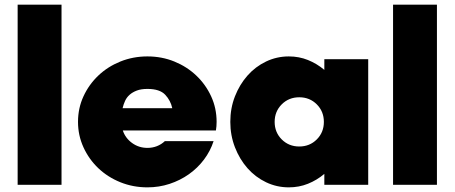

<svg xmlns="http://www.w3.org/2000/svg" viewBox="-20 -796 1958 827"><path d="M56 -776H245V0H56Z M615 -159Q637 -159 656 -166.5Q675 -174 690 -188H900Q886 -145 858.5 -108.5Q831 -72 793.5 -45.5Q756 -19 710.5 -4Q665 11 615 11Q553 11 498.5 -11Q444 -33 403.5 -71.5Q363 -110 339.5 -161.5Q316 -213 316 -271Q316 -330 339.5 -381Q363 -432 403.5 -470.5Q444 -509 498.5 -531Q553 -553 615 -553Q677 -553 731 -531Q785 -509 825.5 -470.5Q866 -432 889.5 -381Q913 -330 913 -271Q913 -252 910 -234H509Q520 -201 549 -180Q578 -159 615 -159ZM615 -413Q588 -413 569.5 -406Q551 -399 538.5 -388Q526 -377 519 -362Q512 -347 508 -330H722Q715 -363 691.5 -388Q668 -413 615 -413Z M1224 -553Q1268 -553 1306.5 -537.5Q1345 -522 1377 -495V-541H1566V0H1377V-47Q1345 -20 1306.5 -4.5Q1268 11 1224 11Q1172 11 1126 -11Q1080 -33 1046 -71.5Q1012 -110 992 -161.5Q972 -213 972 -271Q972 -330 992 -381Q1012 -432 1046 -470.5Q1080 -509 1126 -531Q1172 -553 1224 -553ZM1269 -377Q1224 -377 1193.5 -346.5Q1163 -316 1163 -271Q1163 -226 1193.5 -195.5Q1224 -165 1269 -165Q1314 -165 1344.5 -195.5Q1375 -226 1375 -271Q1375 -316 1344.5 -346.5Q1314 -377 1269 -377Z M1673 -776H1862V0H1673Z"/></svg>

Font: Afrihost Sans Black
Style: Regular
Weight: 900
Foundry: https://www.afrihost.com
Version: Version 1.000